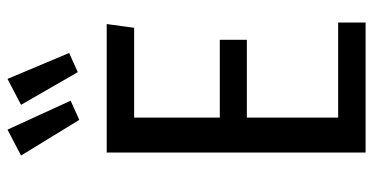

<svg xmlns="http://www.w3.org/2000/svg" viewBox="-261 -732 993 511"><g transform="rotate(-90 235.5 -476.5)"><path d="M417 -616H178V-388H385V-316H178V-73H431V0H85V-689H427ZM223 -785 172 -762 77 -917 146 -953ZM350 -789 299 -766 212 -917 281 -953Z"/></g></svg>

Font: Fira Sans Condensed
Style: Regular
Weight: 400
Width: 3
Designer: bBox Type GmbH & Carrois Corporate GbR & Edenspiekermann AG
Foundry: bBox Type GmbH & Carrois Corporate GbR & Edenspiekermann AG
Version: Version 4.301